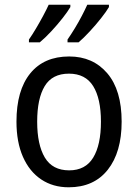

<svg xmlns="http://www.w3.org/2000/svg" viewBox="-20 -786 586 816"><path d="M497 -269Q497 -139 438 -64.5Q379 10 272 10Q205 10 155 -23.5Q105 -57 77.5 -119.5Q50 -182 50 -269Q50 -402 108.5 -474Q167 -546 274 -546Q375 -546 436 -474.5Q497 -403 497 -269ZM138 -269Q138 -171 170.5 -116.5Q203 -62 274 -62Q343 -62 376 -116Q409 -170 409 -269Q409 -367 376 -420Q343 -473 273 -473Q202 -473 170 -420Q138 -367 138 -269ZM443 -756Q432 -737 409.5 -708.5Q387 -680 361 -652Q335 -624 314 -606H267V-618Q281 -638 297.5 -665Q314 -692 328 -719Q342 -746 351 -766H443ZM279 -756Q268 -737 246 -709Q224 -681 198 -653Q172 -625 149 -606H103V-618Q117 -638 133 -665Q149 -692 163.5 -719Q178 -746 187 -766H279Z"/></svg>

Font: Noto Sans Khmer SemiCondensed
Style: Regular
Weight: 400
Width: 4
Designer: Danh Hong and the Monotype Design Team
Foundry: Monotype Imaging Inc.
Version: Version 2.004; ttfautohint (v1.8.4.7-5d5b)